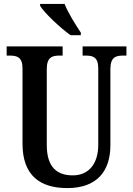

<svg xmlns="http://www.w3.org/2000/svg" viewBox="-20 -951 679 981"><path d="M341 -771H393V-784C368 -822 327 -886 310 -931H185V-921C206 -886 289 -807 341 -771ZM324 10C474 10 544 -75 544 -209V-598C544 -659 572 -667 609 -667H626V-714H402V-667H418C455 -667 482 -659 482 -602V-211C482 -115 434 -55 352 -55C272 -55 219 -96 219 -210V-598C219 -659 247 -667 284 -667H300V-714H14V-667H30C67 -667 95 -659 95 -602V-217C95 -53 186 10 324 10Z"/></svg>

Font: Noto Serif Sinhala Condensed SemiBold
Style: Regular
Weight: 600
Width: 3
Designer: Jelle Bosma - Monotype Design Team
Foundry: Monotype Imaging Inc.
Version: Version 2.007